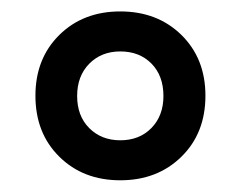

<svg xmlns="http://www.w3.org/2000/svg" viewBox="-20 -734 422 336"><path d="M190.5 -714Q255.5 -714 297.5 -672.8Q339.5 -631.5 339.5 -566.5Q339.5 -501 297.5 -459.8Q255.5 -418.5 190.5 -418.5Q125.5 -418.5 83.8 -459.8Q42 -501 42 -566.5Q42 -631.5 83.8 -672.8Q125.5 -714 190.5 -714ZM190.5 -488.5Q224 -488.5 245 -510Q266 -531.5 266 -566Q266 -601.5 245 -622.8Q224 -644 190.5 -644Q157.5 -644 136.2 -622.5Q115 -601 115 -566Q115 -531 136.2 -509.8Q157.5 -488.5 190.5 -488.5Z"/></svg>

Font: Newsreader 7pt
Style: Bold
Weight: 700
Designer: Hugues Gentile
Foundry: Production Type
Version: Version 1.003